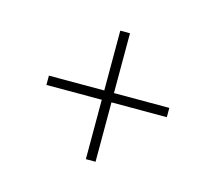

<svg xmlns="http://www.w3.org/2000/svg" viewBox="-59 -520 516 459"><g transform="rotate(15 199.0 -290.0)"><path d="M187 -131V-278H50V-301H187V-449H211V-301H348V-278H211V-131Z"/></g></svg>

Font: Alumni Sans Thin Thin
Style: Regular
Weight: 250
Version: Version 1.018